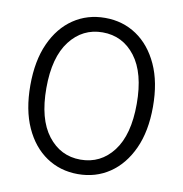

<svg xmlns="http://www.w3.org/2000/svg" viewBox="-80 -781 822 862"><g transform="rotate(10 331.0 -350.0)"><path d="M331 6Q250 6 187 -36.5Q124 -79 88 -158.5Q52 -238 52 -350Q52 -462 88 -541.5Q124 -621 187 -663.5Q250 -706 331 -706Q412 -706 475 -663.5Q538 -621 574.5 -541.5Q611 -462 611 -350Q611 -238 574.5 -158.5Q538 -79 475 -36.5Q412 6 331 6ZM331 -60Q423 -60 480 -134.5Q537 -209 537 -350Q537 -491 480 -565.5Q423 -640 331 -640Q240 -640 182.5 -565.5Q125 -491 125 -350Q125 -209 182.5 -134.5Q240 -60 331 -60Z"/></g></svg>

Font: Montserrat
Style: Regular
Weight: 400
Designer: Julieta Ulanovsky
Foundry: Julieta Ulanovsky
Version: Version 9.000; ttfautohint (v1.8.4.7-5d5b)